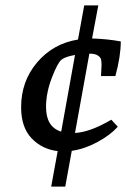

<svg xmlns="http://www.w3.org/2000/svg" viewBox="-20 -689 466 709"><path d="M353 -408 355 -449Q355 -462 353 -470Q351 -478 340.5 -484.5Q330 -491 310 -491L257 -198Q313 -201 391 -247L415 -221Q387 -190 340 -164.5Q293 -139 245 -132L221 0H169L193 -131Q135 -138 96.5 -178.5Q58 -219 58 -293Q58 -389 117 -458.5Q176 -528 268 -543L291 -669H343L320 -547Q378 -545 426 -536Q426 -481 406 -408ZM206 -203 257 -486Q222 -480 207.5 -469Q193 -458 171.5 -402Q150 -346 150 -294Q150 -220 206 -203Z"/></svg>

Font: Poly
Style: Italic
Weight: 400
Italic angle: -10°
Designer: Nicolas Silva
Foundry: Jose Nicolas Silva Schwarzenberg
Version: Version 1.003